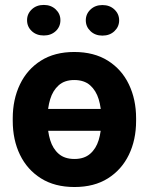

<svg xmlns="http://www.w3.org/2000/svg" viewBox="-20 -749 604 779"><path d="M441.4 -307.1V-218.3H114.3V-307.1ZM31.7 -258.8V-269Q31.7 -345.7 61 -406.7Q90.3 -467.8 146 -502.9Q201.7 -538.1 281.2 -538.1Q361.3 -538.1 417.5 -502.9Q473.6 -467.8 502.9 -406.7Q532.2 -345.7 532.2 -269V-258.8Q532.2 -181.6 502.9 -121.1Q473.6 -60.5 418 -25.4Q362.3 9.8 282.2 9.8Q202.1 9.8 146.2 -25.4Q90.3 -60.5 61 -121.1Q31.7 -181.6 31.7 -258.8ZM172.9 -269V-258.8Q172.9 -215.8 183.6 -180.7Q194.3 -145.5 218.3 -124.8Q242.2 -104 282.2 -104Q321.3 -104 345.5 -124.8Q369.6 -145.5 380.4 -180.7Q391.1 -215.8 391.1 -258.8V-269Q391.1 -311 380.4 -346.4Q369.6 -381.8 345.5 -403.1Q321.3 -424.3 281.2 -424.3Q242.2 -424.3 218.3 -403.1Q194.3 -381.8 183.6 -346.4Q172.9 -311 172.9 -269ZM89.8 -667Q89.8 -692.9 108.9 -710.9Q127.9 -729 157.7 -729Q187 -729 206.1 -710.9Q225.1 -692.9 225.1 -667Q225.1 -640.6 206.1 -622.8Q187 -605 157.7 -605Q127.9 -605 108.9 -622.8Q89.8 -640.6 89.8 -667ZM328.1 -666.5Q328.1 -692.4 347.2 -710.4Q366.2 -728.5 395.5 -728.5Q425.3 -728.5 444.3 -710.4Q463.4 -692.4 463.4 -666.5Q463.4 -640.6 444.3 -622.6Q425.3 -604.5 395.5 -604.5Q366.2 -604.5 347.2 -622.6Q328.1 -640.6 328.1 -666.5Z"/></svg>

Font: RobotoDEMO
Style: Regular
Weight: 400
Designer: Christian Robertson
Foundry: Google
Version: Version 2.136